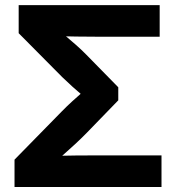

<svg xmlns="http://www.w3.org/2000/svg" viewBox="-20 -748 691 768"><path d="M38.1 0V-109.4L228.5 -303.7Q246.6 -322.3 269 -342.8Q291.5 -363.3 313.7 -382.6Q335.9 -401.9 353 -416V-329.6Q335.9 -344.2 314 -362.8Q292 -381.3 269.5 -401.6Q247.1 -421.9 229 -439.5L54.7 -615.2V-727.5H618.7V-601.1H372.6Q329.1 -601.1 285.6 -601.8Q242.2 -602.5 201.2 -603.5L195.8 -643.6Q216.3 -626 238.8 -607.2Q261.2 -588.4 283.7 -568.6Q306.2 -548.8 325.7 -528.8L453.1 -398.9V-346.7L327.1 -216.8Q304.7 -193.8 280 -171.1Q255.4 -148.4 231.9 -127.7Q208.5 -106.9 189 -89.4L193.4 -124.5Q236.3 -125.5 281.5 -126Q326.7 -126.5 372.6 -126.5H626V0Z"/></svg>

Font: Inter 24pt
Style: Bold
Weight: 700
Designer: Rasmus Andersson
Foundry: rsms
Version: Version 4.001;git-66647c0bb